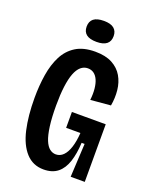

<svg xmlns="http://www.w3.org/2000/svg" viewBox="-157 -926 808 1024"><g transform="rotate(20 247.0 -414.5)"><path d="M219 13Q158 13 118.5 -30.5Q79 -74 61.5 -151Q44 -228 44 -330Q44 -400 54 -462Q64 -524 88 -571Q112 -618 155 -645Q198 -672 265 -672Q324 -672 362 -651.5Q400 -631 420 -596.5Q440 -562 444.5 -519Q449 -476 441 -431L327 -421Q331 -456 328 -485Q325 -514 316 -534Q307 -554 292.5 -564.5Q278 -575 258 -575Q236 -575 218.5 -560Q201 -545 189.5 -515Q178 -485 172 -439Q166 -393 166 -331Q166 -262 172.5 -214Q179 -166 190.5 -138Q202 -110 218 -97.5Q234 -85 253 -85Q277 -85 295 -103Q313 -121 324 -155.5Q335 -190 338 -237H257V-327H449V-228V0H369L379 -190H362Q359 -128 344 -82Q329 -36 298.5 -11.5Q268 13 219 13ZM252 -723Q213 -723 194 -738Q175 -753 175 -782Q175 -812 194 -827Q213 -842 252 -842Q291 -842 309.5 -826.5Q328 -811 328 -783Q328 -753 309 -738Q290 -723 252 -723Z"/></g></svg>

Font: Bricolage Grotesque Condensed SemiBold
Style: Regular
Weight: 600
Width: 3
Designer: Mathieu Triay
Foundry: Atelier Triay
Version: Version 1.000;gftools[0.9.30]